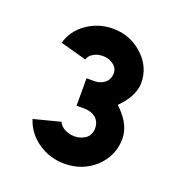

<svg xmlns="http://www.w3.org/2000/svg" viewBox="-89 -880 532 579"><g transform="rotate(20 177.0 -590.5)"><path d="M179 -807Q132 -807 95 -781Q58 -755 47 -714L131 -691Q135 -704 146 -710Q158 -719 179 -719Q197 -719 212 -708Q226 -698 226 -681Q226 -662 212 -650Q198 -639 179 -639H154V-551H179Q201 -551 216 -539Q230 -526 230 -506Q230 -486 216 -474Q200 -462 180 -462Q162 -462 149 -469Q134 -476 128 -490L43 -468Q49 -448 62 -430.5Q75 -413 94 -400Q132 -374 179 -374Q236 -374 277 -411Q318 -450 318 -504Q318 -531 302 -558Q289 -578 270 -596Q280 -606 287.5 -615.5Q295 -625 300 -634Q307 -647 310.5 -658.5Q314 -670 314 -681Q314 -734 274 -770Q234 -807 179 -807Z"/></g></svg>

Font: Unageo
Style: Bold
Weight: 700
Designer: Richard Sepsi
Foundry: Richard Sepsi
Version: Version 2.000